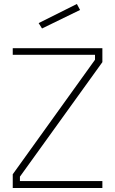

<svg xmlns="http://www.w3.org/2000/svg" viewBox="-20 -942 579 964"><path d="M44 0ZM44 -67 457 -642V-667H44V-700H494V-630L80 -55V-33H494V2H44ZM174 -826 366 -922 382 -892 191 -799Z"/></svg>

Font: Cairo ExtraLight
Style: Regular
Weight: 250
Designer: Mohamed Gaber, the designers of Titillium
Foundry: Kief Type Foundry
Version: Version 2.009; ttfautohint (v1.5.33-1714) -l 8 -r 50 -G 200 